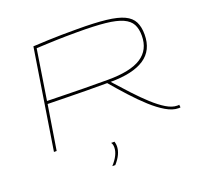

<svg xmlns="http://www.w3.org/2000/svg" viewBox="-154 -879 1312 1268"><g transform="rotate(-20 501.5 -245.0)"><path d="M94 0 205 -702Q264 -705 310.5 -707Q357 -709 405 -709.5Q453 -710 515 -710Q638 -710 717.5 -701Q797 -692 841.5 -671Q886 -650 904 -614Q922 -578 922 -525Q922 -414 841.5 -360.5Q761 -307 604 -307Q654 -251 703.5 -197.5Q753 -144 799.5 -101.5Q846 -59 887.5 -34Q929 -9 964 -9Q966 -9 970.5 -9Q975 -9 978 -10L980 9Q976 10 972 10Q968 10 966 10Q926 10 879 -17.5Q832 -45 782 -90.5Q732 -136 680.5 -192.5Q629 -249 580 -307Q498 -307 429.5 -307.5Q361 -308 296.5 -309.5Q232 -311 163 -312L113 0ZM592 -326Q750 -326 826 -375Q902 -424 902 -524Q902 -572 885 -604Q868 -636 825 -655.5Q782 -675 706 -683Q630 -691 512 -691Q465 -691 430 -690.5Q395 -690 364 -689Q333 -688 299 -686.5Q265 -685 221 -683L166 -332Q224 -331 285.5 -329.5Q347 -328 421.5 -327Q496 -326 592 -326ZM469 73H493Q496 84 497 91Q498 98 498 105Q498 161 445 220H424Q479 159 479 108Q479 84 469 73Z"/></g></svg>

Font: Georama ExtraExtended Thin
Style: Italic
Weight: 100
Width: 8
Italic angle: -9°
Designer: Jean-Baptiste Levee
Foundry: Production Type
Version: Version 1.000